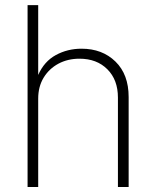

<svg xmlns="http://www.w3.org/2000/svg" viewBox="-20 -748 624 768"><path d="M132.8 -353.5V0H90.3V-727.5H132.8V-448.2Q156.7 -502.4 203.4 -527.8Q250 -553.2 306.2 -553.2Q389.2 -553.2 441.9 -501.7Q494.6 -450.2 494.6 -359.9V0H451.7V-357.9Q451.7 -428.7 409.4 -470.9Q367.2 -513.2 297.9 -513.2Q251 -513.2 213.6 -493.2Q176.3 -473.1 154.5 -437.3Q132.8 -401.4 132.8 -353.5Z"/></svg>

Font: Inter Extra Light
Style: Regular
Weight: 200
Designer: Rasmus Andersson
Foundry: rsms
Version: Version 4.000;git-3c8e0fc